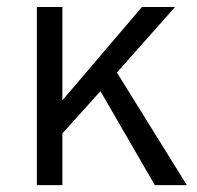

<svg xmlns="http://www.w3.org/2000/svg" viewBox="-20 -540 576 560"><path d="M525 0H431.5L273 -274L162 -151V0H87.5V-519.5H162V-247.5L394 -519.5H490.5L321 -328.5Z"/></svg>

Font: Acari Sans
Style: Regular
Weight: 400
Designer: Alfredo Marco Pradil and Stefan Peev (font) & Cristiano Sobral (main changes)
Foundry: Alfredo Marco Pradil and Stefan Peev (font) & Cristiano Sobral (main changes)
Version: Version 1.063; ttfautohint (v1.8.3)